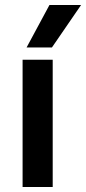

<svg xmlns="http://www.w3.org/2000/svg" viewBox="-20 -745 343 765"><path d="M190 0H70V-507H190ZM187 -556H86L177 -725H303Z"/></svg>

Font: Hind Siliguri SemiBold
Style: Regular
Weight: 600
Designer: Jyotish Sonowal
Foundry: Indian Type Foundry
Version: Version 1.001;PS 1.0;hotconv 1.0.86;makeotf.lib2.5.63406; tt